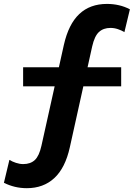

<svg xmlns="http://www.w3.org/2000/svg" viewBox="-45 -735 713 980"><path d="M92 225.5Q60 225.5 31 218.5Q2 211.5 -25 198L3 81Q17.5 90 36.5 96.2Q55.5 102.5 73.5 102.5Q110.5 102.5 132.8 81.8Q155 61 166.5 9L281 -506Q305 -612 359.8 -663.5Q414.5 -715 501 -715Q533 -715 562.2 -708.2Q591.5 -701.5 618 -687.5L590 -571Q575.5 -580 556.8 -586.2Q538 -592.5 519 -592.5Q483 -592.5 460.2 -571.8Q437.5 -551 425.5 -498L311.5 16.5Q288 122.5 232.2 174Q176.5 225.5 92 225.5ZM73 -294.5V-391.5H573.5V-294.5Z"/></svg>

Font: Geologica Roman SemiBold
Style: Regular
Weight: 600
Designer: Sindre Bremnes, Frode Helland
Foundry: Monokrom Skriftforlag AS
Version: Version 1.010;gftools[0.9.28]